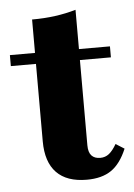

<svg xmlns="http://www.w3.org/2000/svg" viewBox="-49 -585 441 632"><g transform="rotate(-5 171.0 -269.0)"><path d="M212.9 11.3Q146.8 11.3 112.9 -23.8Q79 -58.9 79 -127.4V-209.7H224.2V-101.6Q224.2 -78.2 234.3 -67.3Q244.4 -56.5 262.9 -56.5Q279.8 -56.5 292.3 -66.5Q304.8 -76.6 316.9 -97.6L345.2 -79.8Q325 -31.5 294 -10.1Q262.9 11.3 212.9 11.3ZM79 -209.7V-529.8Q120.2 -529.8 155.6 -534.7Q191.1 -539.5 224.2 -549.2V-209.7ZM-4 -383.1V-419.4H326.6V-383.1Z"/></g></svg>

Font: Playfair 9pt Black
Style: Regular
Weight: 900
Designer: Claus Eggers Sørensen
Foundry: Claus Eggers Sørensen
Version: Version 2.203